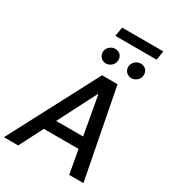

<svg xmlns="http://www.w3.org/2000/svg" viewBox="-273 -1225 1225 1360"><g transform="rotate(30 339.5 -545.5)"><path d="M316.1 -1090.9 304 -1016.3H641.3L653.1 -1090.9ZM342 -812.9C375.4 -812.9 403.4 -838.4 408 -867.9C414.1 -906.6 388.8 -936.8 349.8 -936.8C320 -936.8 289.4 -913.4 284.4 -881.4C279.1 -845.2 306.1 -812.9 342 -812.9ZM616.8 -867.9C622.9 -906.6 597.7 -936.8 558.6 -936.8C528.8 -936.8 498.9 -913.4 493.3 -881.4C487.2 -844.1 514.9 -812.9 550.8 -812.9C584.2 -812.9 612.2 -838.4 616.8 -867.9ZM361.9 -727.3 -20.6 0H95.9L194.6 -192.5H478.7L513.1 0H629.6L488.6 -727.3ZM242.2 -284.8 401.3 -595.2H407L462.4 -284.8Z"/></g></svg>

Font: TID UI Medium
Style: Italic
Weight: 500
Italic angle: -9.39999°
Designer: The TID Project Authors
Foundry: Bakken & Bæck
Version: Version 1.001;hotconv 1.0.109;makeotfexe 2.5.65596